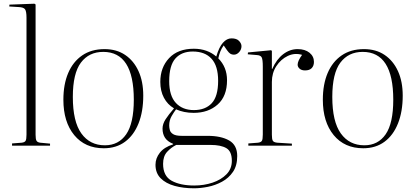

<svg xmlns="http://www.w3.org/2000/svg" viewBox="-20 -786 2235 1036"><path d="M45 0V-12L97 -16Q113 -18 118 -26Q123 -34 123 -60V-690Q123 -725 115 -736Q107 -747 80 -748L30 -751L31 -761L166 -766L172 -762V-59Q172 -35 177 -26.5Q182 -18 197 -16L250 -11V0Z M540 14Q439 14 380.5 -57Q322 -128 322 -248Q322 -331 348 -392Q374 -453 423.5 -487Q473 -521 544 -521Q609 -521 655.5 -489.5Q702 -458 727.5 -402Q753 -346 753 -270Q753 -184 727.5 -120Q702 -56 654.5 -21Q607 14 540 14ZM546 -2Q620 -2 661 -61.5Q702 -121 702 -248Q702 -506 537 -506Q460 -506 416.5 -448Q373 -390 373 -263Q373 -130 419 -66Q465 -2 546 -2Z M1027 230Q969 230 922 217Q875 204 847 176Q819 148 819 103Q819 68 842.5 38Q866 8 914 -7V-10Q884 -22 870.5 -42.5Q857 -63 857 -92Q857 -117 873.5 -142.5Q890 -168 918 -200V-202Q884 -222 864.5 -258.5Q845 -295 845 -344Q845 -422 892.5 -472.5Q940 -523 1026 -523Q1063 -523 1093.5 -512Q1124 -501 1147 -481Q1162 -532 1183 -555.5Q1204 -579 1229 -579Q1257 -579 1270 -565Q1283 -551 1283 -537Q1283 -519 1270.5 -505Q1258 -491 1242 -491Q1231 -491 1223 -496Q1215 -501 1205 -515L1187 -541Q1176 -526 1169 -508.5Q1162 -491 1158 -471Q1205 -424 1205 -353Q1205 -267 1154.5 -222Q1104 -177 1025 -177Q998 -177 974 -182Q950 -187 930 -196Q919 -182 906 -159.5Q893 -137 893 -109Q893 -97 896.5 -84Q900 -71 914.5 -62Q929 -53 961 -53H1100Q1173 -53 1216.5 -28Q1260 -3 1260 56Q1260 108 1237 141.5Q1214 175 1178 194.5Q1142 214 1102 222Q1062 230 1027 230ZM1026 -192Q1088 -192 1122.5 -229Q1157 -266 1157 -350Q1157 -430 1121.5 -469Q1086 -508 1020 -508Q960 -508 926.5 -470.5Q893 -433 893 -348Q893 -269 929 -230.5Q965 -192 1026 -192ZM1028 215Q1081 215 1127 199.5Q1173 184 1202 154.5Q1231 125 1231 82Q1231 31 1201.5 13.5Q1172 -4 1116 -4H931Q903 10 881.5 33.5Q860 57 860 98Q860 164 906.5 189.5Q953 215 1028 215Z M1320 0V-12L1372 -16Q1388 -18 1393 -26Q1398 -34 1398 -60V-427Q1398 -465 1392 -476.5Q1386 -488 1365 -489L1317 -493L1318 -503L1443 -515L1447 -511V-414H1449Q1472 -466 1508 -493.5Q1544 -521 1586 -521Q1626 -521 1650 -501.5Q1674 -482 1674 -452Q1674 -431 1662 -418.5Q1650 -406 1626 -406Q1607 -406 1596.5 -415.5Q1586 -425 1586 -437Q1586 -457 1610 -490Q1570 -502 1532.5 -484Q1495 -466 1471 -429Q1447 -392 1447 -344V-59Q1447 -35 1452 -26.5Q1457 -18 1476 -16L1555 -11V0Z M1940 14Q1839 14 1780.5 -57Q1722 -128 1722 -248Q1722 -331 1748 -392Q1774 -453 1823.5 -487Q1873 -521 1944 -521Q2009 -521 2055.5 -489.5Q2102 -458 2127.5 -402Q2153 -346 2153 -270Q2153 -184 2127.5 -120Q2102 -56 2054.5 -21Q2007 14 1940 14ZM1946 -2Q2020 -2 2061 -61.5Q2102 -121 2102 -248Q2102 -506 1937 -506Q1860 -506 1816.5 -448Q1773 -390 1773 -263Q1773 -130 1819 -66Q1865 -2 1946 -2Z"/></svg>

Font: Display Extralight
Style: Regular
Weight: 200
Designer: Latin by Veronika Burian and Jose Scaglione. Greek by Irene Vlachou. Cyrillic by Vera Evstafieva.
Foundry: TypeTogether
Version: Version 3.002